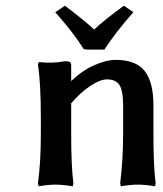

<svg xmlns="http://www.w3.org/2000/svg" viewBox="-20 -651 573 677"><path d="M356.9 -371.1Q333.5 -371.1 297.9 -347.7Q262.2 -324.2 227.1 -282.2L231 -285.2V-181.2Q231 -62 238.8 -5.9L236.8 5.9Q200.7 0 175.8 0Q150.4 0 116.2 5.9L113.8 -5.9Q124 -75.7 124 -181.2V-233.9Q124 -358.9 113.8 -421.9L116.2 -432.1Q168.5 -426.8 208 -435.1Q222.2 -435.1 226.6 -432.1Q231 -429.2 231 -419.9V-365.2Q271 -403.3 313.5 -421.6Q356 -439.9 387.2 -439.9Q459.5 -439.9 490.2 -400.6Q521 -361.3 521 -279.8V-181.2Q521 -62 528.8 -5.9L526.9 5.9Q492.2 0 466.8 0Q440.4 0 405.8 5.9L403.8 -5.9Q414.1 -85.4 414.1 -181.2V-276.9Q414.1 -331.5 401.1 -351.3Q388.2 -371.1 356.9 -371.1ZM288.1 -476.1 274.9 -478Q239.3 -535.6 174.8 -607.9L209 -630.9Q285.2 -572.8 312 -546.9Q349.6 -582 417 -630.9L450.2 -607.9Q388.2 -538.1 348.1 -476.1Z"/></svg>

Font: Linear Smooth
Style: Bold
Weight: 700
Designer: Philipp H. Poll, Flanker
Foundry: Philipp H. Poll, reworked by Flanker
Version: Version 1.061 | FøM Fix